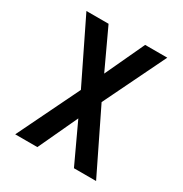

<svg xmlns="http://www.w3.org/2000/svg" viewBox="-171 -863 942 991"><g transform="rotate(30 300.0 -367.5)"><path d="M59 0 238 -368 59 -735H191L300 -501L409 -735H541L362 -367L541 0H409L300 -234L191 0Z"/></g></svg>

Font: Iosevka Aile
Style: Bold
Weight: 700
Designer: Belleve Invis
Foundry: Belleve Invis
Version: Version 28.0.1; ttfautohint (v1.8.4)